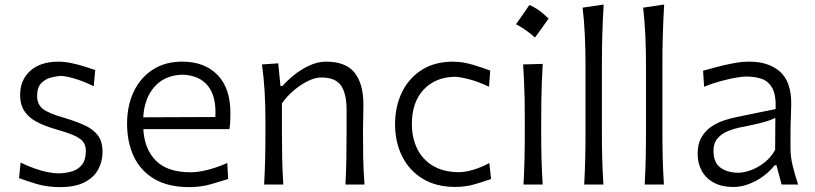

<svg xmlns="http://www.w3.org/2000/svg" viewBox="-20 -794 3505 826"><path d="M238.1 11Q302.4 11 342.9 -9.4Q383.3 -29.9 402.2 -64.5Q421.1 -99 421.1 -140Q421.1 -185.2 401 -211.7Q380.9 -238.2 343.9 -255.1Q306.9 -271.9 256 -287.3Q192.4 -305 166 -324.4Q139.6 -343.8 139.6 -381Q139.6 -417.6 156.8 -435.5Q173.9 -453.5 197.8 -460Q221.6 -466.4 241.2 -467.4Q260.2 -467.4 298.3 -456.6Q336.4 -445.8 383.2 -423.1L389.6 -492.6Q370.3 -499.7 343.1 -508.1Q315.9 -516.5 286.6 -522.6Q257.4 -528.7 231 -528.7Q153.6 -528.7 110.1 -489.2Q66.6 -449.7 66.6 -386Q66.6 -343 85.5 -315.2Q104.4 -287.5 136.8 -270.4Q169.1 -253.4 209.2 -241.3Q262.1 -226.4 292.5 -213.9Q323 -201.4 336.1 -185.9Q349.3 -170.5 349.3 -145.5Q349.3 -107.5 333.6 -86.6Q317.9 -65.7 291.9 -57.4Q266 -49.2 235 -48.2Q210.4 -48.2 183 -53.8Q155.5 -59.5 126.6 -70.1Q97.7 -80.6 68.6 -94.5L61.9 -27.7Q92.9 -16 138 -2.5Q183 11 238.1 11Z M794.2 11Q844.4 11 887.7 -1.6Q930.9 -14.2 961.6 -23.9L957.7 -92.8Q930.2 -80.5 902.2 -71.4Q874.2 -62.4 848.3 -57.6Q822.3 -52.8 800.7 -52.8Q700.4 -52.8 650.7 -102.8Q601 -152.7 596.6 -238.6H967.1Q969.5 -254.5 970.4 -271.2Q971.2 -287.8 971.2 -307.9Q971.2 -414.8 915.7 -471.8Q860.2 -528.8 763.7 -528.8Q690.5 -528.8 637.3 -494.4Q584.1 -460.1 555.4 -399.8Q526.7 -339.5 526.7 -261.7Q526.7 -182.6 555.5 -121Q584.3 -59.4 643.8 -24.2Q703.2 11 794.2 11ZM906.4 -290.6 596.3 -289.3Q600.4 -370.2 644.4 -420.4Q688.4 -470.6 764.8 -472.7Q838.1 -470.3 874.8 -424.2Q911.5 -378.2 906.4 -290.6Z M1116.3 0H1198.9Q1195.2 -57.6 1194 -110.7Q1192.9 -163.8 1192.9 -225.9V-349.3Q1215.1 -381 1245 -406Q1274.9 -431 1305.7 -445.9Q1336.5 -460.7 1361.3 -460.7Q1423.4 -460.7 1447.2 -425.8Q1471 -390.9 1471 -322.1V-225.9Q1471 -163.8 1470 -110.7Q1469.1 -57.6 1466.1 0H1548.1Q1543.7 -57.6 1542.6 -111.1Q1541.5 -164.6 1541.5 -228.7Q1541.5 -251.5 1542.5 -280.8Q1543.4 -310.1 1543.4 -343.5Q1543.4 -433.7 1505.5 -481.2Q1467.6 -528.8 1383 -528.8Q1346.8 -528.8 1310.9 -512.1Q1275 -495.5 1244.9 -471.1Q1214.8 -446.8 1195.1 -423.9H1186.6L1177 -521.5L1107 -516.8Q1115.3 -457.6 1118.6 -397.4Q1121.9 -337.3 1121.9 -280.7V-228.7Q1121.9 -164.6 1120.7 -111.1Q1119.5 -57.6 1116.3 0Z M1938.7 10.2Q1983.6 10.2 2024 -1.8Q2064.4 -13.9 2092.6 -23.8L2085.1 -92.6Q2049.4 -73.4 2015.1 -63.3Q1980.8 -53.2 1951.2 -53.2Q1884.8 -54.6 1840.7 -81.8Q1796.6 -109.1 1774.2 -155.5Q1751.9 -202 1751.9 -260.5Q1751.9 -353.8 1801.9 -407.7Q1851.9 -461.7 1935.5 -463.7Q1955 -463.7 1994.4 -454Q2033.8 -444.3 2083.8 -421L2089 -490.4Q2058.5 -502.3 2014.2 -515.5Q1970 -528.7 1928.9 -528.7Q1850 -528.7 1794.3 -493.2Q1738.7 -457.6 1709.1 -396.7Q1679.6 -335.7 1679.6 -258.8Q1679.6 -183 1709.8 -122Q1740 -61 1798 -25.4Q1856 10.2 1938.7 10.2Z M2257.5 -772.5Q2242.9 -751 2228.9 -730.8Q2214.9 -710.6 2200 -689.9Q2221.8 -678.3 2242.5 -663.8Q2263.3 -649.3 2281.5 -632.5Q2296.9 -653.2 2311.4 -673.5Q2325.9 -693.9 2340.1 -714Q2317.2 -736.6 2296.8 -750.8Q2276.3 -765.1 2257.5 -772.5ZM2232.1 0H2314.7Q2311 -57.6 2309.6 -111.1Q2308.3 -164.6 2308.3 -228.7V-280.7Q2308.3 -326.5 2309 -366.1Q2309.7 -405.7 2311.1 -443Q2312.5 -480.4 2314.9 -519.2L2230.6 -516.8Q2233 -478.4 2234.6 -441.4Q2236.2 -404.4 2237 -365.3Q2237.7 -326.2 2237.7 -280.7V-228.7Q2237.7 -164.6 2236.5 -111.1Q2235.3 -57.6 2232.1 0Z M2493.3 0H2575.9Q2572.2 -57.6 2570.8 -111.1Q2569.4 -164.6 2569.4 -228.7V-515.4Q2569.4 -583.6 2571.3 -647.3Q2573.2 -710.9 2577 -774.5L2486.5 -761.1Q2493.2 -703.3 2496 -642.3Q2498.9 -581.3 2498.9 -515.4V-228.7Q2498.9 -164.6 2497.7 -111.1Q2496.5 -57.6 2493.3 0Z M2753.5 0H2836.2Q2832.5 -57.6 2831.1 -111.1Q2829.7 -164.6 2829.7 -228.7V-515.4Q2829.7 -583.6 2831.6 -647.3Q2833.5 -710.9 2837.3 -774.5L2746.8 -761.1Q2753.4 -703.3 2756.3 -642.3Q2759.1 -581.3 2759.1 -515.4V-228.7Q2759.1 -164.6 2757.9 -111.1Q2756.7 -57.6 2753.5 0Z M3156.4 -50.9Q3110.1 -50.9 3079.8 -72.5Q3049.5 -94.2 3049.5 -145.6Q3049.5 -178.4 3066.7 -198.5Q3083.8 -218.7 3111.8 -230Q3139.8 -241.4 3172.5 -247.5Q3222.4 -257.3 3250.1 -264.4Q3277.8 -271.4 3292.3 -277Q3306.7 -282.5 3315.6 -286.9L3314.7 -149.2Q3296.4 -116.1 3268 -94.3Q3239.6 -72.4 3209.7 -61.6Q3179.7 -50.9 3156.4 -50.9ZM3134.9 10.5Q3166.2 10.5 3199.3 -1.4Q3232.3 -13.3 3261.8 -34.6Q3291.3 -55.9 3312.7 -82.9H3320.5L3342.6 0H3413.6Q3399 -43.9 3389.9 -82Q3380.8 -120.1 3380.8 -153.6V-220.2Q3380.8 -254.3 3382.4 -289.7Q3384 -325.1 3384 -348.3Q3384 -443.4 3335.2 -486.1Q3286.4 -528.8 3203.5 -528.8Q3171.1 -528.8 3134.1 -521.8Q3097.1 -514.9 3063 -505.7Q3028.8 -496.6 3004.7 -489.7L3009.1 -420.9Q3046.9 -436.1 3083.1 -445.7Q3119.4 -455.4 3147.6 -460.1Q3175.9 -464.8 3190.4 -464.8Q3227.4 -464.8 3256.8 -454.7Q3286.3 -444.5 3302.7 -414.5Q3319.1 -384.5 3316.8 -324.8L3145.3 -289.7Q3119.7 -284.5 3091.1 -274.6Q3062.6 -264.8 3037.7 -247.4Q3012.8 -230 2997.1 -201.9Q2981.3 -173.9 2981.3 -132.2Q2981.3 -90.9 2999.3 -58.6Q3017.2 -26.2 3051.4 -7.9Q3085.6 10.5 3134.9 10.5Z"/></svg>

Font: Pinar-VF-FD
Style: Regular
Weight: 300
Designer: Amin Abedi
Version: Version 3.0